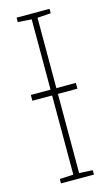

<svg xmlns="http://www.w3.org/2000/svg" viewBox="-113 -757 460 799"><g transform="rotate(-15 117.0 -357.0)"><path d="M188 -714V-695L130 -691V-388H214V-363H130V-22L188 -19V0H46V-19L105 -22V-363H20V-388H105V-691L46 -695V-714Z"/></g></svg>

Font: Noto Sans ExtraCondensed Thin
Style: Regular
Weight: 100
Width: 2
Designer: Monotype Design Team
Foundry: Monotype Imaging Inc.
Version: Version 2.013; ttfautohint (v1.8.4.7-5d5b)